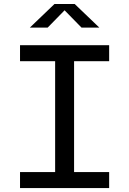

<svg xmlns="http://www.w3.org/2000/svg" viewBox="-20 -961 660 981"><path d="M261.7 0V-730H358.5V0ZM537.7 -730V-648.2H82.3V-730ZM82.3 -81.8H537.7V0H82.3ZM258.5 -940.7H361.5L487.5 -820H396.5L296.7 -922H323.3L223.5 -820H132.5Z"/></svg>

Font: Monaspace Neon Var ExtraLight
Style: Regular
Weight: 200
Designer: Riley Cran and the Lettermatic Team
Version: Version 1.200 (Monaspace Neon Var)